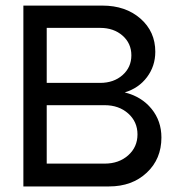

<svg xmlns="http://www.w3.org/2000/svg" viewBox="-20 -670 632 690"><path d="M64 0V-649.9H348.1Q431.2 -649.9 484.6 -603.3Q538.1 -556.6 538.1 -483.9Q538.1 -432.6 508.3 -392.8Q478.5 -353 428.2 -337.9Q488.8 -322.8 524.4 -279.1Q560.1 -235.4 560.1 -175.8Q560.1 -98.6 507.3 -49.3Q454.6 0 372.1 0ZM147.9 -82H356Q407.2 -82 440.7 -111.8Q474.1 -141.6 474.1 -187Q474.1 -232.4 440.7 -262.2Q407.2 -292 356 -292H147.9ZM147.9 -372.1H339.8Q388.7 -372.1 420.4 -400.1Q452.1 -428.2 452.1 -471.2Q452.1 -514.2 420.4 -542Q388.7 -569.8 339.8 -569.8H147.9Z"/></svg>

Font: Apfel Grotezk
Style: Regular
Weight: 400
Designer: Luigi Gorlero
Foundry: © 2023, Luigi Gorlero & Collletttivo
Version: Version 2.000;Glyphs 3.2 (3217)